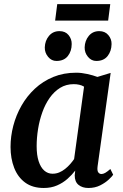

<svg xmlns="http://www.w3.org/2000/svg" viewBox="-20 -926 613 956"><path d="M466 -98.5Q463 -76.5 469.2 -68Q475.5 -59.5 485 -59.5Q493.5 -59.5 503.8 -65.2Q514 -71 529.5 -84.5L543.5 -56Q538.5 -48 521.5 -32Q504.5 -16 478.8 -3Q453 10 420 10Q390 10 371 -5.5Q352 -21 352 -53L354.5 -76.5Q338.5 -55.5 316 -35.5Q293.5 -15.5 264.2 -2.8Q235 10 198 10Q142 10 105.2 -17Q68.5 -44 50.5 -90.5Q32.5 -137 32.5 -194.5Q32.5 -247 46.2 -299.8Q60 -352.5 87 -400Q114 -447.5 153.8 -484.5Q193.5 -521.5 245.2 -542.8Q297 -564 359.5 -564Q385.5 -564 414.8 -557.5Q444 -551 465 -543L531 -563ZM398.5 -494.5Q388 -501 374.8 -504Q361.5 -507 347.5 -507Q309 -507 279.2 -488.5Q249.5 -470 227.2 -438.5Q205 -407 190.8 -367Q176.5 -327 169.5 -283.5Q162.5 -240 162.5 -198.5Q162.5 -153.5 172.5 -123Q182.5 -92.5 200.2 -76.8Q218 -61 241.5 -61Q259.5 -61 275 -67.5Q290.5 -74 304 -84.8Q317.5 -95.5 329 -108.5Q340.5 -121.5 349 -134ZM261 -622.5Q236.5 -622.5 219.5 -643Q202.5 -663.5 203 -690Q204 -723.5 223.8 -747.2Q243.5 -771 276 -771Q305.5 -771 321.5 -751.2Q337.5 -731.5 337 -706.5Q337 -671.5 317.8 -647Q298.5 -622.5 261 -622.5ZM459.5 -622.5Q435 -622.5 418 -643Q401 -663.5 401.5 -690Q402.5 -723.5 422 -747.2Q441.5 -771 474 -771Q503 -771 519.5 -751.2Q536 -731.5 535.5 -706.5Q535 -671.5 515.8 -647Q496.5 -622.5 459.5 -622.5ZM265 -905.5H529L518.5 -823.5H254.5Z"/></svg>

Font: Merriweather 28pt SemiBold
Style: Italic
Weight: 600
Italic angle: -7.8°
Version: Version 2.101